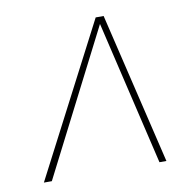

<svg xmlns="http://www.w3.org/2000/svg" viewBox="-60 -754 549 571"><g transform="rotate(-10 215.0 -468.5)"><path d="M28 -240 265 -697H289L398 -240H377L272 -685H279L52 -240Z"/></g></svg>

Font: Hanken Grotesk Thin
Style: Italic
Weight: 250
Italic angle: -8°
Designer: Alfredo Marco Pradil
Foundry: Hanken Design Co.
Version: Version 3.013